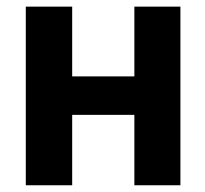

<svg xmlns="http://www.w3.org/2000/svg" viewBox="-20 -550 609 570"><path d="M194.3 -323.2H378.9V-530.3H515.6V0H378.9V-209H194.3V0H56.6V-530.3H194.3Z"/></svg>

Font: Pretendard
Style: Bold
Weight: 700
Designer: Base glyphs from Inter by Rasmus Andersson; Hangeul glyphs from Noto Sans CJK(Source Han Sans) by Jang Soo-young and Kan
Foundry: Kil Hyung-jin
Version: Version 1.309